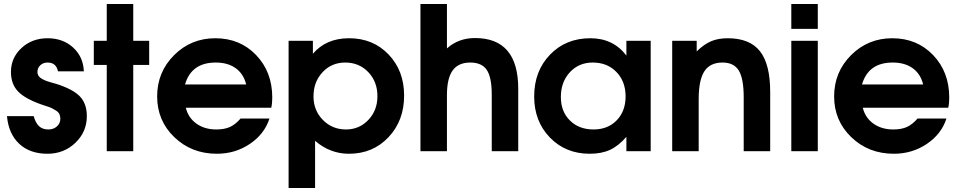

<svg xmlns="http://www.w3.org/2000/svg" viewBox="-20 -759 4814 964"><path d="M15 -176H149Q159 -141 176.5 -125Q194 -109 223 -109Q249 -109 266 -124.5Q283 -140 283 -163Q283 -176 278 -186.5Q273 -197 258.5 -205.5Q244 -214 238 -217Q232 -220 210 -227L189 -234Q106 -263 70.5 -300Q35 -337 35 -398Q35 -469 88 -518Q141 -567 219 -567Q296 -567 347 -520.5Q398 -474 401 -401H271Q262 -445 219 -445Q197 -445 182.5 -431.5Q168 -418 168 -398Q168 -386 174.5 -377Q181 -368 193.5 -361.5Q206 -355 216 -351.5Q226 -348 242 -343.5Q258 -339 262 -338Q347 -311 381.5 -274.5Q416 -238 416 -176Q416 -97 358.5 -42Q301 13 218 13Q130 13 76.5 -37Q23 -87 15 -176Z M516 0V-433H451V-554H516V-739H649V-554H729V-433H649V0Z M1188 -164H1333Q1308 -86 1234.5 -36.5Q1161 13 1069 13Q942 13 855.5 -70Q769 -153 769 -275Q769 -397 854 -482Q939 -567 1061 -567Q1185 -567 1266 -482.5Q1347 -398 1347 -269Q1347 -240 1342 -218H913Q925 -168 966 -138.5Q1007 -109 1066 -109Q1107 -109 1134.5 -121.5Q1162 -134 1188 -164ZM909 -335H1216Q1203 -388 1163.5 -416.5Q1124 -445 1063 -445Q941 -445 909 -335Z M1429 185V-554H1551V-489Q1617 -567 1733 -567Q1853 -567 1931 -485.5Q2009 -404 2009 -279Q2009 -153 1930.5 -70Q1852 13 1732 13Q1637 13 1562 -52V185ZM1717 -109Q1784 -109 1829.5 -157Q1875 -205 1875 -276Q1875 -349 1829 -397Q1783 -445 1713 -445Q1645 -445 1599.5 -396.5Q1554 -348 1554 -275Q1554 -205 1601 -157Q1648 -109 1717 -109Z M2091 0V-739H2224V-516Q2282 -568 2365 -568Q2582 -568 2582 -313V0H2449V-283Q2449 -371 2424 -408Q2399 -445 2341 -445Q2281 -445 2252.5 -405Q2224 -365 2224 -281V0Z M2662 -275Q2662 -402 2741.5 -484.5Q2821 -567 2944 -567Q3059 -567 3125 -480V-554H3247V0H3125V-72Q3085 -26 3042.5 -6.5Q3000 13 2941 13Q2820 13 2741 -68.5Q2662 -150 2662 -275ZM2796 -272Q2796 -199 2841.5 -154Q2887 -109 2960 -109Q3032 -109 3076.5 -155Q3121 -201 3121 -275Q3121 -350 3075 -397.5Q3029 -445 2956 -445Q2886 -445 2841 -396Q2796 -347 2796 -272Z M3355 0V-554H3478V-501Q3515 -537 3550.5 -552Q3586 -567 3634 -567Q3744 -567 3795.5 -502Q3847 -437 3847 -297V0H3714V-271Q3714 -364 3689.5 -404.5Q3665 -445 3608 -445Q3545 -445 3516.5 -401Q3488 -357 3488 -261V0Z M3953 0V-554H4086V0ZM3953 -614V-739H4086V-614Z M4587 -164H4732Q4707 -86 4633.5 -36.5Q4560 13 4468 13Q4341 13 4254.5 -70Q4168 -153 4168 -275Q4168 -397 4253 -482Q4338 -567 4460 -567Q4584 -567 4665 -482.5Q4746 -398 4746 -269Q4746 -240 4741 -218H4312Q4324 -168 4365 -138.5Q4406 -109 4465 -109Q4506 -109 4533.5 -121.5Q4561 -134 4587 -164ZM4308 -335H4615Q4602 -388 4562.5 -416.5Q4523 -445 4462 -445Q4340 -445 4308 -335Z"/></svg>

Font: Involve
Style: Bold
Weight: 700
Designer: Stefan Peev
Foundry: Context Ltd.
Version: Version 1.001